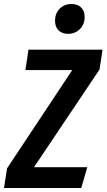

<svg xmlns="http://www.w3.org/2000/svg" viewBox="-42 -939 532 959"><path d="M298.8 -770Q267.6 -770 250.2 -787.6Q232.9 -805.2 232.9 -835Q232.9 -872.6 256.3 -895.8Q279.8 -918.9 314.9 -918.9Q346.2 -918.9 363.5 -901.4Q380.9 -883.8 380.9 -854Q380.9 -817.4 356.9 -793.7Q333 -770 298.8 -770ZM-22 0 -6.8 -98.1 318.8 -588.9H85L100.1 -690.9H470.2L455.1 -591.8L127.9 -104H394L363.8 0Z"/></svg>

Font: Fira Sans Compressed Medium
Style: Italic
Weight: 500
Width: 3
Italic angle: -8°
Designer: Carrois Corporate & Edenspiekermann AG
Foundry: Carrois Corporate GbR & Edenspiekermann AG
Version: Version 4.203;PS 004.203;hotconv 1.0.88;makeotf.lib2.5.64775